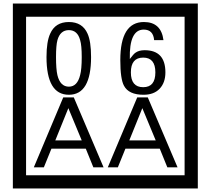

<svg xmlns="http://www.w3.org/2000/svg" viewBox="-20 -980 1195 1090"><path d="M1103 90H53V-960H1103ZM1028 15V-885H128V15ZM497 -656Q497 -442 371 -442Q244 -442 244 -656Q244 -744 265 -789Q294 -855 371 -855Q448 -855 477 -789Q497 -745 497 -656ZM444 -656Q444 -723 435 -752Q420 -809 371 -809Q322 -809 306 -752Q298 -723 298 -656Q298 -587 306 -553Q322 -488 371 -488Q419 -488 435 -554Q444 -587 444 -656ZM919 -569Q919 -511 886.5 -476.5Q854 -442 795 -442Q711 -442 684 -493Q663 -531 663 -639Q663 -855 797 -855Q895 -855 908 -752H855Q850 -812 796 -812Q713 -812 717 -645Q738 -673 748 -680Q768 -695 801 -695Q919 -695 919 -569ZM862 -569Q862 -653 793 -653Q723 -653 723 -569Q723 -485 793 -485Q862 -485 862 -569ZM568 -30H510L467 -136H272L229 -30H172L339 -427H399ZM444 -183 368 -366 294 -183ZM988 -30H930L887 -136H692L649 -30H592L759 -427H819ZM864 -183 788 -366 714 -183Z"/></svg>

Font: Unicode BMP Fallback SIL
Style: Regular
Weight: 400
Foundry: NRSI, SIL International
Version: Version 5.1 Based on Unicode 5.1